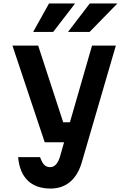

<svg xmlns="http://www.w3.org/2000/svg" viewBox="-20 -874 740 1112"><path d="M52 -610H201L346 -166H385L513 -610H651L452 72Q430 143 384.5 180.5Q339 218 273 218Q189 218 141 172Q93 126 85 36H212Q223 67 236 80.5Q249 94 271 94Q308 94 327 35L351 -50H239ZM172 -689 264 -854H415L288 -689ZM374 -689 500 -854H660L499 -689Z"/></svg>

Font: Martian Mono SemiBold
Style: Regular
Weight: 600
Monospace: yes
Designer: Roman Shamin
Foundry: Evil Martians
Version: Version 1.000; ttfautohint (v1.8.4.7-5d5b)